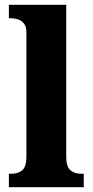

<svg xmlns="http://www.w3.org/2000/svg" viewBox="-20 -780 386 800"><path d="M17 0V-56H28Q55 -56 72.5 -70.5Q90 -85 90 -127V-645Q90 -671 78.5 -683.5Q67 -696 52.5 -700Q38 -704 28 -704H17V-760H256V-127Q256 -85 273.5 -70.5Q291 -56 318 -56H329V0Z"/></svg>

Font: Noto Serif Ethiopic SemiCondensed ExtraBold
Style: Regular
Weight: 800
Width: 4
Designer: Monotype Design Team
Foundry: Monotype Imaging Inc.
Version: Version 2.102; ttfautohint (v1.8.4.7-5d5b)